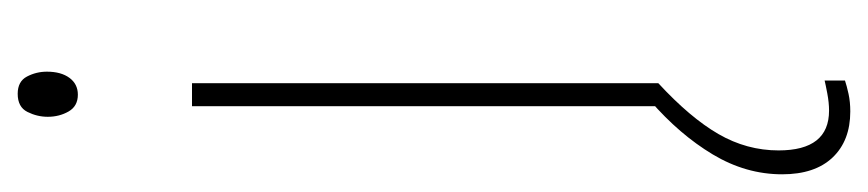

<svg xmlns="http://www.w3.org/2000/svg" viewBox="-402 -362 981 217"><g transform="rotate(-90 88.5 -253.5)"><path d="M91 -724Q105 -724 110.5 -713.5Q116 -703 116 -691Q116 -675 109 -665.5Q102 -656 90 -656Q77 -656 71 -666.5Q65 -677 65 -690Q65 -702 70.5 -713Q76 -724 91 -724ZM103 -527V0H77V-527ZM27 136Q27 193 72 193Q81 193 91.5 191Q102 189 106 188V211Q100 213 91 215Q82 217 71 217Q38 217 19 197Q0 177 0 140Q0 99 22.5 61.5Q45 24 83 -9L103 0Q64 36 45.5 68Q27 100 27 136Z"/></g></svg>

Font: Noto Sans Lao ExtraCondensed Thin
Style: Regular
Weight: 100
Width: 2
Designer: Monotype Design Team
Foundry: Monotype Imaging Inc.
Version: Version 2.003; ttfautohint (v1.8.4.7-5d5b)